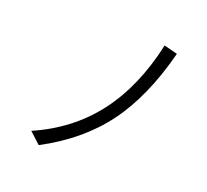

<svg xmlns="http://www.w3.org/2000/svg" viewBox="-140 -958 1280 1188"><g transform="rotate(20 500.0 -364.0)"><path d="M154.3 -8.8Q391.6 -112.3 538.6 -304.7Q685.5 -497.1 749 -787.1L837.9 -764.6Q758.8 -457 615.2 -263.7Q471.7 -70.3 227.5 58.6Z"/></g></svg>

Font: GenEi M Gothic v2 Regular
Style: Regular
Weight: 400
Version: Version 2.0